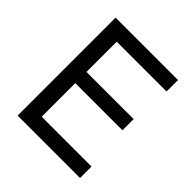

<svg xmlns="http://www.w3.org/2000/svg" viewBox="-189 -835 970 970"><g transform="rotate(45 296.0 -350.0)"><path d="M86 0V-700H532V-618H176V-402H513V-322H176V-82H532V0Z"/></g></svg>

Font: Liter
Style: Regular
Weight: 400
Designer: Anton Skugarov
Foundry: skugi
Version: Version 1.004; ttfautohint (v1.8.4.7-5d5b)